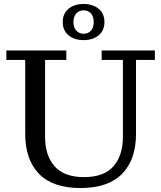

<svg xmlns="http://www.w3.org/2000/svg" viewBox="-20 -936 812 967"><path d="M401 -734Q355 -734 325.5 -758Q296 -782 296 -825Q296 -868 325.5 -892Q355 -916 401 -916Q447 -916 476.5 -892Q506 -868 506 -825Q506 -782 476.5 -758Q447 -734 401 -734ZM401 -766Q424 -766 438 -781.5Q452 -797 452 -825Q452 -853 438 -868.5Q424 -884 401 -884Q379 -884 364.5 -868.5Q350 -853 350 -825Q350 -797 364.5 -781.5Q379 -766 401 -766ZM385 11Q246 11 176.5 -60.5Q107 -132 107 -262V-634H12V-682H314V-634H207V-247Q207 -153 255 -98.5Q303 -44 403 -44Q504 -44 551.5 -98.5Q599 -153 599 -247V-634H492V-682H760V-634H665V-262Q665 -132 595 -60.5Q525 11 385 11Z"/></svg>

Font: Montagu Slab 144pt
Style: Regular
Weight: 400
Designer: Florian Karsten
Foundry: Florian Karsten
Version: Version 1.000; ttfautohint (v1.8.3)